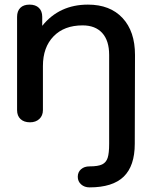

<svg xmlns="http://www.w3.org/2000/svg" viewBox="-20 -520 654 832"><path d="M317 246Q317 226 331 213.5Q345 201 368 201Q405 201 422.5 192.5Q440 184 446.5 164Q453 144 453 103V-282Q453 -344 423 -377Q393 -410 338 -410Q258 -410 212 -362.5Q166 -315 166 -234V-43Q166 -19 150.5 -4.5Q135 10 110 10Q84 10 69 -4Q54 -18 54 -43V-447Q54 -472 68 -486Q82 -500 108 -500Q134 -500 148.5 -486Q163 -472 163 -447V-408Q237 -500 361 -500Q457 -500 511 -442Q565 -384 565 -282L564 103Q564 199 516 245.5Q468 292 368 292Q346 292 331.5 279Q317 266 317 246Z"/></svg>

Font: Kodchasan SemiBold
Style: Regular
Weight: 600
Version: Version 1.000; ttfautohint (v1.6)